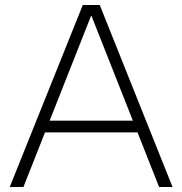

<svg xmlns="http://www.w3.org/2000/svg" viewBox="-20 -750 731 770"><path d="M19 0 312 -730H380L672 0H618L347 -686H345L74 0ZM138 -219V-266H553V-219Z"/></svg>

Font: M PLUS 1 Light
Style: Regular
Weight: 300
Designer: Coji Morishita
Foundry: UNDERFOREST DESIGN
Version: Version 1.001